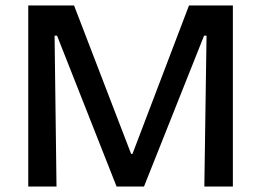

<svg xmlns="http://www.w3.org/2000/svg" viewBox="-20 -680 952 700"><path d="M83 0V-660H250L458 -119H463L669 -660H829V0H725L733 -550H724L505 0H405L188 -550H179L186 0Z"/></svg>

Font: Bricolage Grotesque 10pt Medium
Style: Regular
Weight: 500
Designer: Mathieu Triay
Foundry: Atelier Triay
Version: Version 1.000; ttfautohint (v1.8.4.7-5d5b);gftools[0.9.32]